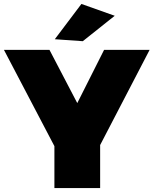

<svg xmlns="http://www.w3.org/2000/svg" viewBox="-30 -954 779 974"><path d="M-10 -701H221L362 -431L498 -701H729L375 -20H347ZM246 -317H478V0H246ZM383 -934 552 -874 390 -745 248 -755Z"/></svg>

Font: Alexandria Black
Style: Regular
Weight: 900
Designer: Mohamed Gaber
Foundry: Kief Type Foundry
Version: Version 5.100